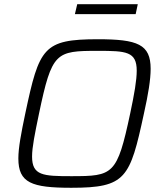

<svg xmlns="http://www.w3.org/2000/svg" viewBox="-20 -882 769 910"><path d="M346 -862 335 -815H623L633 -862ZM318 8C577 8 596 -37 662 -343C683 -437 694 -505 694 -556C694 -672 632 -696 444 -696C185 -696 166 -656 100 -345C80 -250 67 -181 67 -131C67 -15 130 8 318 8ZM318 -47C184 -47 132 -50 132 -140C132 -184 145 -248 165 -344C226 -635 244 -641 444 -641C578 -641 628 -638 628 -547C628 -502 617 -438 597 -344C535 -53 517 -47 318 -47Z"/></svg>

Font: Saira UNSAM Light Italic
Style: Regular
Weight: 300
Italic angle: -12°
Designer: Hector Gatti with collaboration of the Omnibus-Type team
Foundry: Omnibus-Type
Version: Version 0.072;PS 000.072;hotconv 1.0.88;makeotf.lib2.5.64775